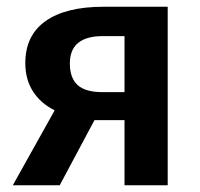

<svg xmlns="http://www.w3.org/2000/svg" viewBox="-20 -549 592 569"><path d="M477 -529V0H349V-193H260L157 0H18L142 -222Q100 -243 77.5 -278.5Q55 -314 55 -362Q55 -444 115 -486.5Q175 -529 287 -529ZM349 -276V-442H285Q187 -442 187 -361Q187 -318 210 -297Q233 -276 283 -276Z"/></svg>

Font: Fira Sans Medium
Style: Regular
Weight: 500
Designer: bBox Type GmbH & Carrois Corporate GbR & Edenspiekermann AG
Foundry: bBox Type GmbH & Carrois Corporate GbR & Edenspiekermann AG
Version: Version 4.301